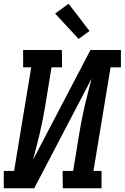

<svg xmlns="http://www.w3.org/2000/svg" viewBox="-27 -1001 663 1021"><path d="M-7 0V-92H48L139 -643H96V-735H302L303 -643H247L214 -441Q208 -405 201 -369Q194 -333 185.5 -296.5Q177 -260 167.5 -224Q158 -188 149 -152L454 -735H616V-643H561L470 -92H513V0H307L306 -92H362L395 -294Q401 -330 408 -366Q415 -402 423.5 -438.5Q432 -475 441.5 -511Q451 -547 460 -583L155 0ZM391 -794 266 -929 338 -981 449 -836Z"/></svg>

Font: Iosevka Etoile Semibold
Style: Italic
Weight: 600
Italic angle: -9°
Designer: Belleve Invis
Foundry: Belleve Invis
Version: Version 22.1.2; ttfautohint (v1.8.4)